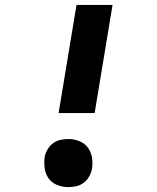

<svg xmlns="http://www.w3.org/2000/svg" viewBox="-20 -755 640 783"><path d="M219 -294 292 -735H439L366 -294ZM259 8Q235 8 213.5 -0.5Q192 -9 179 -26.5Q166 -44 162.5 -67Q159 -90 162 -114Q165 -130 173.5 -145Q182 -160 196 -170.5Q210 -181 226.5 -184.5Q243 -188 259 -188Q282 -188 303.5 -179.5Q325 -171 338 -153.5Q351 -136 355 -113Q359 -90 355 -66Q352 -50 343.5 -35Q335 -20 321 -9.5Q307 1 291 4.5Q275 8 259 8Z"/></svg>

Font: Iosevka Slab Heavy Extended
Style: Italic
Weight: 900
Width: 7
Italic angle: -9°
Monospace: yes
Designer: Belleve Invis
Foundry: Belleve Invis
Version: Version 11.1.0; ttfautohint (v1.8.3)